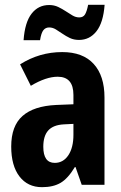

<svg xmlns="http://www.w3.org/2000/svg" viewBox="-20 -773 507 803"><path d="M185.5 -658.2Q170.4 -658.2 161.4 -646.7Q152.3 -635.3 147.5 -605H78.6Q84 -679.7 112.1 -715.8Q140.1 -752 185.5 -752Q206.5 -752 223.4 -743.9Q240.2 -735.8 254.9 -726.1Q269.5 -716.3 283.2 -708.3Q296.9 -700.2 311.5 -700.2Q328.1 -700.2 335.7 -712.9Q343.3 -725.6 348.6 -752.9H417.5Q412.1 -678.7 383.5 -642.3Q355 -606 310.5 -606Q289.1 -606 272.2 -614Q255.4 -622.1 241 -632.1Q226.6 -642.1 213.4 -650.1Q200.2 -658.2 185.5 -658.2ZM321.8 0 295.9 -74.2H293Q264.2 -26.4 233.4 -8.3Q202.6 9.8 155.8 9.8Q95.7 9.8 61.3 -35.2Q26.9 -80.1 26.9 -160.2Q26.9 -246.1 74 -287.8Q121.1 -329.6 214.8 -334L287.1 -336.9V-376Q287.1 -452.1 221.2 -452.1Q172.4 -452.1 108.9 -414.1L64 -503.9Q145 -555.2 240.2 -555.2Q326.7 -555.2 371.8 -505.6Q417 -456.1 417 -365.2V0ZM209 -91.8Q244.6 -91.8 265.9 -123.8Q287.1 -155.8 287.1 -209V-254.9L247.1 -252.9Q202.6 -250.5 181.9 -227.5Q161.1 -204.6 161.1 -159.2Q161.1 -91.8 209 -91.8Z"/></svg>

Font: TypoPRO Open Sans Condensed
Style: Bold
Weight: 700
Width: 3
Foundry: Ascender Corporation
Version: Version 1.11